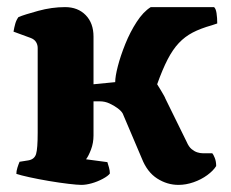

<svg xmlns="http://www.w3.org/2000/svg" viewBox="-20 -520 649 540"><path d="M209 0Q198 0 172.5 -3Q147 -6 117.5 -11Q88 -16 63 -21.5Q38 -27 26 -31Q26 -39 29 -48.5Q32 -58 35 -65L60 -69Q77 -72 81.5 -87Q86 -102 86 -147V-385Q86 -394 81.5 -401.5Q77 -409 67 -413L18 -431Q20 -443 23 -453.5Q26 -464 32 -472Q49 -479 87.5 -489.5Q126 -500 163 -500Q199 -500 221 -477.5Q243 -455 243 -417V-283L304 -289Q304 -305 311.5 -334Q319 -363 332.5 -396.5Q346 -430 364.5 -458.5Q383 -487 404 -500H582Q587 -496 589 -483Q591 -470 591 -454L576 -449Q544 -440 522 -428.5Q500 -417 483 -399Q466 -381 451.5 -353Q437 -325 422 -283Q427 -275 432.5 -266Q438 -257 441.5 -250.5Q445 -244 445 -243L505 -121Q511 -107 519 -100.5Q527 -94 535 -91.5Q543 -89 550 -89H577Q580 -86 584 -76Q588 -66 588 -53Q580 -40 563 -27.5Q546 -15 524.5 -7.5Q503 0 482 0Q450 0 422 -18Q394 -36 379 -74L325 -201Q321 -208 311 -215.5Q301 -223 288 -229Q275 -235 261 -235H243V-139Q243 -118 236 -99.5Q229 -81 222 -72L282 -64Q284 -58 286.5 -49Q289 -40 289 -32Q284 -25 269 -17Q254 -9 238 -4.5Q222 0 209 0Z"/></svg>

Font: Texturina 12pt ExtraBold
Style: Regular
Weight: 800
Designer: Guillermo Torres Carreño
Foundry: Omnibus-Type
Version: Version 1.002